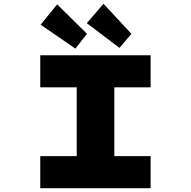

<svg xmlns="http://www.w3.org/2000/svg" viewBox="-20 -991 1006 1011"><path d="M192 0V-169H384V-531H192V-700H773V-531H582V-169H773V0ZM609 -739 437 -869 525 -971 672 -813ZM377 -735 194 -861 281 -968 438 -813Z"/></svg>

Font: Lexend Zetta ExtraBold
Style: Regular
Weight: 800
Designer: Bonnie Shaver-Troup, Thomas Jockin
Foundry: Lexend
Version: Version 1.007